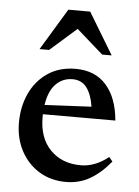

<svg xmlns="http://www.w3.org/2000/svg" viewBox="-50 -710 549 761"><g transform="rotate(5 224.0 -329.5)"><path d="M241 -439Q318 -439 362.5 -389Q407 -339 415 -248.5H126.5Q126.5 -242.5 126.5 -236Q126.5 -154 172.5 -107Q218.5 -60 293.5 -60Q350.5 -60 403.5 -102.5L417.5 -85.5Q379 -38.5 336.2 -13.8Q293.5 11 240.5 11Q180 11 133.8 -17.5Q87.5 -46 61.2 -95.5Q35 -145 35 -207.5Q35 -271 59.2 -323.5Q83.5 -376 129.8 -407.5Q176 -439 241 -439ZM232 -397Q193 -397 165.8 -369.5Q138.5 -342 130 -285.5L316 -295Q309 -342 289 -369.5Q269 -397 232 -397ZM91 -504.5 191 -670H278L378 -504.5H340L234.5 -597.5L129 -504.5Z"/></g></svg>

Font: Newsreader Text Medium
Style: Regular
Weight: 500
Designer: Hugues Gentile
Foundry: Production Type
Version: Version 1.001